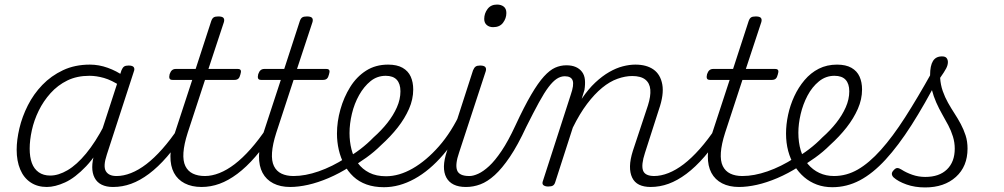

<svg xmlns="http://www.w3.org/2000/svg" viewBox="-20 -802 4398 841"><path d="M185 17Q144 17 114 -3Q84 -23 68.5 -60Q53 -97 53 -146Q53 -189 65 -240Q77 -291 102 -340.5Q127 -390 165.5 -430Q204 -470 256 -494.5Q308 -519 374 -519Q413 -519 452 -505Q491 -491 523 -468L510 -424Q469 -451 435.5 -460.5Q402 -470 372 -470Q317 -470 275 -449.5Q233 -429 201.5 -394Q170 -359 149.5 -317Q129 -275 119.5 -231.5Q110 -188 110 -151Q110 -114 119.5 -88Q129 -62 149.5 -47.5Q170 -33 200 -33Q236 -33 276 -56.5Q316 -80 357 -129.5Q398 -179 437 -254L450 -214Q406 -125 357.5 -74Q309 -23 265 -3Q221 17 185 17ZM474 17Q446 17 425.5 7Q405 -3 394.5 -23Q384 -43 384 -70Q384 -97 394 -131L512 -494Q517 -506 523.5 -510.5Q530 -515 543 -515Q561 -515 566 -507.5Q571 -500 566 -488L448 -125Q431 -74 443.5 -52.5Q456 -31 490 -31Q498 -31 502 -23.5Q506 -16 505 -7Q504 2 496 9.5Q488 17 474 17Z M476 17Q465 17 460.5 9.5Q456 2 457.5 -7Q459 -16 467.5 -23.5Q476 -31 491 -31Q521 -31 554 -44Q587 -57 621 -83Q655 -109 691 -149.5Q727 -190 763 -244Q771 -257 780 -255Q789 -253 793 -243.5Q797 -234 792 -224Q751 -161 711.5 -115.5Q672 -70 632.5 -40.5Q593 -11 554.5 3Q516 17 476 17Z M863 17Q820 17 789 1Q758 -15 742 -45Q726 -75 726.5 -118.5Q727 -162 745 -217L822 -452H736Q725 -452 722.5 -458.5Q720 -465 723 -477Q727 -489 733.5 -494.5Q740 -500 750 -500H837L905 -709Q909 -721 915.5 -725.5Q922 -730 936 -730Q953 -730 958.5 -724Q964 -718 961 -706L893 -500H1021Q1032 -500 1034.5 -494Q1037 -488 1033 -476Q1030 -463 1024 -457.5Q1018 -452 1007 -452H878L802 -220Q786 -170 783.5 -133.5Q781 -97 792 -74.5Q803 -52 825 -41.5Q847 -31 877 -31Q887 -31 891 -23.5Q895 -16 894 -7Q893 2 885 9.5Q877 17 863 17Z M863 17Q852 17 847.5 9.5Q843 2 844.5 -7Q846 -16 854.5 -23.5Q863 -31 878 -31Q908 -31 941 -44Q974 -57 1008 -83Q1042 -109 1078 -149.5Q1114 -190 1150 -244Q1158 -257 1167 -255Q1176 -253 1180 -243.5Q1184 -234 1179 -224Q1138 -161 1098.5 -115.5Q1059 -70 1019.5 -40.5Q980 -11 941.5 3Q903 17 863 17Z M1251 17Q1208 17 1177 1Q1146 -15 1130 -45Q1114 -75 1114.5 -118.5Q1115 -162 1133 -217L1210 -452H1124Q1113 -452 1110.5 -458.5Q1108 -465 1111 -477Q1115 -489 1121.5 -494.5Q1128 -500 1138 -500H1225L1293 -709Q1297 -721 1303.5 -725.5Q1310 -730 1324 -730Q1341 -730 1346.5 -724Q1352 -718 1349 -706L1281 -500H1409Q1420 -500 1422.5 -494Q1425 -488 1421 -476Q1418 -463 1412 -457.5Q1406 -452 1395 -452H1266L1190 -220Q1174 -170 1171.5 -133.5Q1169 -97 1180 -74.5Q1191 -52 1213 -41.5Q1235 -31 1265 -31Q1275 -31 1279 -23.5Q1283 -16 1282 -7Q1281 2 1273 9.5Q1265 17 1251 17Z M1251 17Q1239 17 1234.5 9.5Q1230 2 1233 -7Q1236 -16 1245 -23.5Q1254 -31 1266 -31Q1317 -31 1376 -51.5Q1435 -72 1494 -110Q1502 -115 1508.5 -111.5Q1515 -108 1519.5 -100.5Q1524 -93 1523 -84.5Q1522 -76 1513 -72Q1466 -42 1419 -22Q1372 -2 1329.5 7.5Q1287 17 1251 17Z M1492 -106Q1526 -124 1558 -148.5Q1590 -173 1616 -200Q1651 -231 1677 -264Q1703 -297 1718.5 -332Q1734 -367 1734 -402Q1734 -435 1718 -452.5Q1702 -470 1669 -470Q1658 -470 1653.5 -477Q1649 -484 1650.5 -494Q1652 -504 1659.5 -511.5Q1667 -519 1680 -519Q1719 -519 1743.5 -505Q1768 -491 1779 -466.5Q1790 -442 1790 -410Q1790 -367 1771.5 -325Q1753 -283 1722 -243.5Q1691 -204 1649 -166Q1620 -137 1584.5 -111.5Q1549 -86 1512 -65Z M1662 18Q1619 18 1585.5 6Q1552 -6 1528 -28.5Q1504 -51 1488 -81Q1472 -111 1464 -145.5Q1456 -180 1456 -217Q1456 -269 1471 -322.5Q1486 -376 1514 -421Q1542 -466 1583.5 -492.5Q1625 -519 1680 -519Q1691 -519 1694.5 -511.5Q1698 -504 1695.5 -494Q1693 -484 1686.5 -477Q1680 -470 1670 -470Q1632 -470 1603 -446.5Q1574 -423 1553 -385.5Q1532 -348 1521.5 -304Q1511 -260 1511 -219Q1511 -182 1519.5 -148Q1528 -114 1547.5 -87.5Q1567 -61 1597.5 -45.5Q1628 -30 1671 -30Q1728 -30 1787.5 -64Q1847 -98 1902.5 -161Q1958 -224 2000 -315Q2004 -323 2012.5 -323Q2021 -323 2027 -316.5Q2033 -310 2026 -294Q1982 -195 1922 -125Q1862 -55 1795.5 -18.5Q1729 18 1662 18Z M2020 17Q1989 17 1967.5 6.5Q1946 -4 1935 -24.5Q1924 -45 1924.5 -73.5Q1925 -102 1938 -141L2052 -494Q2057 -506 2063.5 -510.5Q2070 -515 2083 -515Q2099 -515 2105 -509Q2111 -503 2108 -491L1991 -134Q1973 -82 1982 -56.5Q1991 -31 2035 -31Q2045 -31 2049.5 -23.5Q2054 -16 2052 -7Q2050 2 2042.5 9.5Q2035 17 2020 17ZM2140 -683Q2123 -683 2112 -692.5Q2101 -702 2101 -719Q2101 -743 2115.5 -762.5Q2130 -782 2157 -782Q2175 -782 2186.5 -773Q2198 -764 2198 -745Q2198 -722 2183.5 -702.5Q2169 -683 2140 -683Z M2022 17Q2012 17 2008.5 9.5Q2005 2 2007 -7Q2009 -16 2017 -23.5Q2025 -31 2037 -31Q2053 -31 2075 -41Q2097 -51 2122.5 -74.5Q2148 -98 2177 -141Q2206 -184 2237 -251Q2276 -335 2306.5 -387Q2337 -439 2362.5 -467Q2388 -495 2411.5 -505.5Q2435 -516 2461 -516Q2472 -516 2474.5 -509Q2477 -502 2475 -492.5Q2473 -483 2467 -475.5Q2461 -468 2454 -468Q2436 -468 2419 -457Q2402 -446 2383 -421Q2364 -396 2340.5 -353Q2317 -310 2285 -246Q2248 -166 2213.5 -115Q2179 -64 2147 -35Q2115 -6 2084 5.5Q2053 17 2022 17Z M2830 17Q2800 17 2779.5 7Q2759 -3 2749 -24Q2739 -45 2739.5 -74Q2740 -103 2752 -141L2818 -340Q2831 -381 2828.5 -409.5Q2826 -438 2806.5 -453.5Q2787 -469 2749 -469Q2719 -469 2685 -457Q2651 -445 2617.5 -417.5Q2584 -390 2551.5 -347Q2519 -304 2489 -243L2412 -4Q2409 6 2402.5 10.5Q2396 15 2381 15Q2369 15 2361.5 10Q2354 5 2357 -6L2480 -387Q2495 -430 2488.5 -449Q2482 -468 2454 -468Q2444 -468 2439 -475.5Q2434 -483 2435 -492.5Q2436 -502 2443.5 -509Q2451 -516 2461 -516Q2485 -516 2502 -508.5Q2519 -501 2529.5 -487Q2540 -473 2542 -453Q2544 -433 2540 -408L2528 -369Q2557 -412 2587.5 -440.5Q2618 -469 2648.5 -486.5Q2679 -504 2708 -511.5Q2737 -519 2763 -519Q2812 -519 2842.5 -497.5Q2873 -476 2881 -432Q2889 -388 2866 -322L2805 -132Q2788 -80 2796.5 -55.5Q2805 -31 2846 -31Q2854 -31 2858 -23.5Q2862 -16 2860.5 -7Q2859 2 2851 9.5Q2843 17 2830 17Z M2830 17Q2819 17 2814.5 9.5Q2810 2 2811.5 -7Q2813 -16 2821.5 -23.5Q2830 -31 2845 -31Q2875 -31 2908 -44Q2941 -57 2975 -83Q3009 -109 3045 -149.5Q3081 -190 3117 -244Q3125 -257 3134 -255Q3143 -253 3147 -243.5Q3151 -234 3146 -224Q3105 -161 3065.5 -115.5Q3026 -70 2986.5 -40.5Q2947 -11 2908.5 3Q2870 17 2830 17Z M3217 17Q3174 17 3143 1Q3112 -15 3096 -45Q3080 -75 3080.5 -118.5Q3081 -162 3099 -217L3176 -452H3090Q3079 -452 3076.5 -458.5Q3074 -465 3077 -477Q3081 -489 3087.5 -494.5Q3094 -500 3104 -500H3191L3259 -709Q3263 -721 3269.5 -725.5Q3276 -730 3290 -730Q3307 -730 3312.5 -724Q3318 -718 3315 -706L3247 -500H3375Q3386 -500 3388.5 -494Q3391 -488 3387 -476Q3384 -463 3378 -457.5Q3372 -452 3361 -452H3232L3156 -220Q3140 -170 3137.5 -133.5Q3135 -97 3146 -74.5Q3157 -52 3179 -41.5Q3201 -31 3231 -31Q3241 -31 3245 -23.5Q3249 -16 3248 -7Q3247 2 3239 9.5Q3231 17 3217 17Z M3217 17Q3205 17 3200.5 9.5Q3196 2 3199 -7Q3202 -16 3211 -23.5Q3220 -31 3232 -31Q3283 -31 3342 -51.5Q3401 -72 3460 -110Q3468 -115 3474.5 -111.5Q3481 -108 3485.5 -100.5Q3490 -93 3489 -84.5Q3488 -76 3479 -72Q3432 -42 3385 -22Q3338 -2 3295.5 7.5Q3253 17 3217 17Z M3458 -106Q3492 -124 3524 -148.5Q3556 -173 3582 -200Q3617 -231 3643 -264Q3669 -297 3684.5 -332Q3700 -367 3700 -402Q3700 -435 3684 -452.5Q3668 -470 3635 -470Q3624 -470 3619.5 -477Q3615 -484 3616.5 -494Q3618 -504 3625.5 -511.5Q3633 -519 3646 -519Q3685 -519 3709.5 -505Q3734 -491 3745 -466.5Q3756 -442 3756 -410Q3756 -367 3737.5 -325Q3719 -283 3688 -243.5Q3657 -204 3615 -166Q3586 -137 3550.5 -111.5Q3515 -86 3478 -65Z M3626 18Q3589 18 3558 6.5Q3527 -5 3502.5 -26Q3478 -47 3460 -76Q3442 -105 3432.5 -140.5Q3423 -176 3423 -217Q3423 -257 3432 -299Q3441 -341 3459 -380Q3477 -419 3504 -451Q3531 -483 3566.5 -501Q3602 -519 3647 -519Q3656 -519 3659.5 -511.5Q3663 -504 3660 -494Q3657 -484 3650.5 -477Q3644 -470 3635 -470Q3597 -470 3567 -445.5Q3537 -421 3517 -383Q3497 -345 3487 -302Q3477 -259 3477 -221Q3477 -178 3487.5 -143Q3498 -108 3519 -83Q3540 -58 3569 -44.5Q3598 -31 3633 -31Q3688 -31 3737.5 -59.5Q3787 -88 3838.5 -145.5Q3890 -203 3944.5 -288Q3999 -373 4062 -486Q4068 -496 4078 -494.5Q4088 -493 4094 -485Q4100 -477 4093 -465Q4030 -344 3972.5 -254Q3915 -164 3859 -103Q3803 -42 3746 -12Q3689 18 3626 18Z M4032 19Q3987 19 3950.5 6Q3914 -7 3894 -25Q3887 -32 3886.5 -40Q3886 -48 3895 -57Q3903 -66 3910.5 -66Q3918 -66 3929 -59Q3949 -46 3976 -36.5Q4003 -27 4033 -27Q4094 -27 4128 -60Q4162 -93 4162 -151Q4162 -178 4154 -204Q4146 -230 4133.5 -253.5Q4121 -277 4107 -301.5Q4093 -326 4081 -353Q4069 -380 4061.5 -409.5Q4054 -439 4054 -473Q4054 -514 4066.5 -534.5Q4079 -555 4106 -555Q4121 -555 4126.5 -547.5Q4132 -540 4132 -530Q4132 -517 4124.5 -502.5Q4117 -488 4098 -461Q4100 -430 4109.5 -403Q4119 -376 4132.5 -352Q4146 -328 4161 -305Q4176 -282 4188.5 -258.5Q4201 -235 4209.5 -209Q4218 -183 4218 -151Q4218 -73 4167 -27Q4116 19 4032 19Z"/></svg>

Font: Playwrite CO ExtraLight
Style: Regular
Weight: 250
Version: Version 1.002